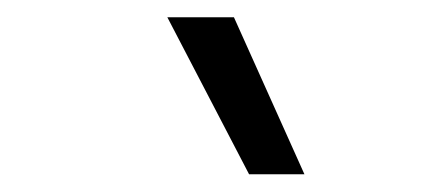

<svg xmlns="http://www.w3.org/2000/svg" viewBox="-20 -828 492 222"><path d="M268 -626.5 173.5 -808H250.5L332 -626.5Z"/></svg>

Font: Encode Sans Condensed Condensed
Style: Regular
Weight: 400
Width: 3
Designer: Multiple Designers
Foundry: Impallari Type
Version: Version 3.000; ttfautohint (v1.8.3) -l 8 -r 50 -G 200 -x 14 